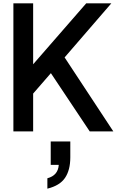

<svg xmlns="http://www.w3.org/2000/svg" viewBox="-20 -775 697 1147"><path d="M60 -755H178V-391L495 -755H645L366 -432L657 10H516L284 -338L178 -216V10H60ZM331 210H283V70H400V165Q400 241 368.5 287.5Q337 334 263 352V290Q327 273 331 210Z"/></svg>

Font: BLUETTI 2.0 Medium
Style: Italic
Weight: 500
Designer: Stijn de Vries
Foundry: tokotype
Version: Version 2.005;October 31, 2023;FontCreator 14.0.0.2814 64-bi